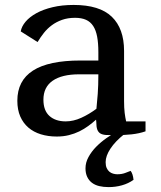

<svg xmlns="http://www.w3.org/2000/svg" viewBox="-20 -538 649 773"><path d="M480.5 2Q443.8 31.2 424.6 60.5Q405.3 89.8 405.3 114.7Q405.3 128.9 409.4 138.2Q413.6 147.5 420.2 153.1Q426.8 158.7 435.3 161.1Q443.8 163.6 452.1 163.6Q470.2 163.6 483.9 158.4Q497.6 153.3 505.9 149.9Q515.1 161.6 517.6 186Q497.1 200.7 471.2 208Q445.3 215.3 417.5 215.3Q396.5 215.3 379.4 211.2Q362.3 207 350.1 197.8Q337.9 188.5 331.1 174.1Q324.2 159.7 324.2 139.6Q324.2 116.2 336.4 94Q348.6 71.8 367.4 52.7Q386.2 33.7 408.9 17.8Q431.6 2 452.6 -9.3ZM368.2 -100.1Q371.1 -126.5 373.5 -159.9Q376 -193.4 376 -238.8H298.8Q229 -238.8 191.9 -212.9Q154.8 -187 154.8 -136.7Q154.8 -92.8 179.2 -71Q203.6 -49.3 244.6 -49.3Q275.4 -49.3 307.1 -63.7Q338.9 -78.1 368.2 -100.1ZM565.9 -9.3Q541 -0.5 509.8 2.9Q478.5 6.3 440.4 6.3Q420.4 6.3 406.5 5.4Q392.6 4.4 384 -0.7Q375.5 -5.9 371.6 -16.6Q367.7 -27.3 367.7 -46.4L366.7 -56.2Q352.1 -43 335.4 -30.8Q318.8 -18.6 299.3 -9Q279.8 0.5 257.3 6.1Q234.9 11.7 208.5 11.7Q173.8 11.7 144.5 2.7Q115.2 -6.3 94.2 -24.4Q73.2 -42.5 61.5 -69.3Q49.8 -96.2 49.8 -132.3Q49.8 -213.4 112.8 -253.9Q175.8 -294.4 304.2 -294.4H376V-327.6Q376 -364.3 371.1 -390.4Q366.2 -416.5 355.2 -433.3Q344.2 -450.2 326.2 -458.3Q308.1 -466.3 282.2 -466.3Q252.9 -466.3 229.7 -458Q206.5 -449.7 188.5 -436.3Q170.4 -422.9 156.5 -405.3Q142.6 -387.7 131.3 -368.7L63.5 -411.6Q66.9 -431.6 83 -450.7Q99.1 -469.7 126.5 -484.9Q153.8 -500 191.7 -509Q229.5 -518.1 276.4 -518.1Q380.9 -518.1 430.2 -470.5Q479.5 -422.9 479.5 -333V-131.3Q479.5 -103.5 481.9 -83.7Q484.4 -64 487.8 -49.3H565.9Z"/></svg>

Font: Tienne
Style: Regular
Weight: 400
Designer: vernon adams
Foundry: vernon adams
Version: Version 1.001